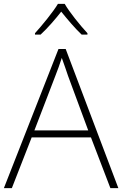

<svg xmlns="http://www.w3.org/2000/svg" viewBox="-20 -968 630 988"><path d="M313 -948H278C253 -906 197 -838 160 -797V-790H189C226 -824 266 -871 295 -908C325 -871 364 -824 400 -790H430V-797C392 -838 337 -906 313 -948ZM548 0H589L318 -716H281L0 0H41L143 -261H448ZM330 -578 434 -297H157L265 -578C275 -604 288 -638 298 -670C310 -636 323 -600 330 -578Z"/></svg>

Font: Noto Sans Canadian Aboriginal ExtraLight
Style: Regular
Weight: 200
Designer: Monotype Design Team, Typotheque's Kevin King
Foundry: Monotype Imaging Inc.
Version: Version 2.004